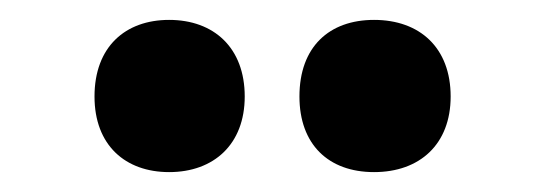

<svg xmlns="http://www.w3.org/2000/svg" viewBox="-20 -787 543 193"><path d="M75 -690C75 -641 106 -614 150 -614C195 -614 226 -642 226 -690C226 -739 195 -767 150 -767C106 -767 75 -740 75 -690ZM281 -690C281 -642 310 -614 356 -614C402 -614 433 -642 433 -690C433 -739 402 -767 356 -767C311 -767 281 -740 281 -690Z"/></svg>

Font: Noto Sans Armenian Condensed Black
Style: Regular
Weight: 900
Width: 3
Designer: Monotype Design Team
Foundry: Monotype Imaging Inc.
Version: Version 2.008